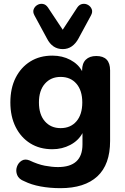

<svg xmlns="http://www.w3.org/2000/svg" viewBox="-20 -791 654 1001"><path d="M296 -123Q348 -123 378.5 -158.5Q409 -194 409 -257Q409 -319 378.5 -354.5Q348 -390 296 -390Q245 -390 214 -354.5Q183 -319 183 -257Q183 -194 214 -158.5Q245 -123 296 -123ZM307 -535Q253 -535 225 -590L160 -710Q150 -728 155.5 -742.5Q161 -757 174.5 -765Q188 -773 203.5 -770.5Q219 -768 230 -752L307 -636L383 -752Q394 -768 410 -770.5Q426 -773 439.5 -765Q453 -757 458.5 -742.5Q464 -728 454 -710L389 -590Q375 -564 354.5 -549.5Q334 -535 307 -535ZM295 190Q240 190 191.5 181Q143 172 107 154Q78 143 69.5 121.5Q61 100 68 79Q75 58 92.5 47Q110 36 133 45Q177 66 214 73Q251 80 282 80Q410 80 410 -38V-97Q389 -58 346.5 -35.5Q304 -13 253 -13Q187 -13 138 -43.5Q89 -74 61.5 -129Q34 -184 34 -257Q34 -331 61.5 -385.5Q89 -440 138 -470.5Q187 -501 253 -501Q305 -501 346.5 -479Q388 -457 408 -420V-424Q408 -461 427.5 -480Q447 -499 482 -499Q554 -499 554 -424V-56Q554 67 487.5 128.5Q421 190 295 190Z"/></svg>

Font: Chiron GoRound TC
Style: Bold
Weight: 700
Designer: Ryoko NISHIZUKA 西塚涼子 (kana, bopomofo & ideographs); Paul D. Hunt (Latin, Greek & Cyrillic); Sandoll Communications 산돌커뮤니
Foundry: Adobe
Version: Version 1.000;hotconv 1.1.1;makeotfexe 2.6.0